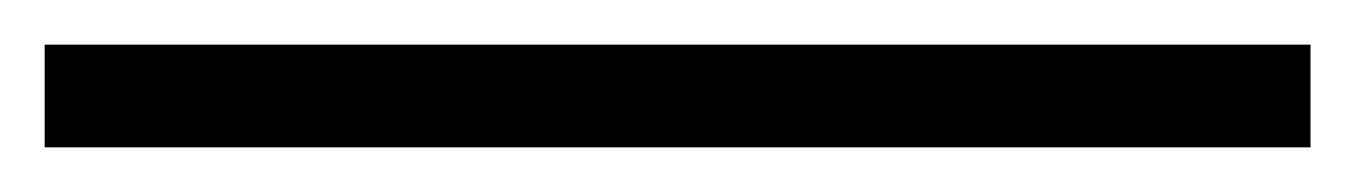

<svg xmlns="http://www.w3.org/2000/svg" viewBox="-25 2 607 86"><path d="M-5 68H562V22H-5Z"/></svg>

Font: Noto Serif CJK KR Light
Style: Regular
Weight: 300
Designer: Ryoko NISHIZUKA 西塚涼子 (kana & ideographs); Frank Grießhammer (Latin, Greek & Cyrillic); Wenlong ZHANG 张文龙 (bopomofo); San
Foundry: Adobe
Version: Version 2.001;hotconv 1.1.0;makeotfexe 2.6.0